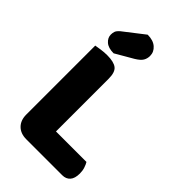

<svg xmlns="http://www.w3.org/2000/svg" viewBox="-253 -931 1020 1020"><g transform="rotate(45 256.5 -421.5)"><path d="M158 3Q115 3 90 -22Q65 -47 65 -90V-608Q77 -610 100 -613.5Q123 -617 146 -617Q196 -617 218 -600Q240 -583 240 -534V-138H469Q476 -127 482 -109Q488 -91 488 -70Q488 -33 472 -15Q456 3 428 3ZM221 -846Q263 -846 286.5 -825.5Q310 -805 310 -775Q310 -755 300.5 -739Q291 -723 263 -706L163 -648Q123 -648 102.5 -666Q82 -684 82 -708Q82 -720 85.5 -731Q89 -742 105 -756Z"/></g></svg>

Font: Baloo Paaji 2 ExtraBold
Style: Regular
Weight: 800
Designer: Shuchita Grover, Noopur Datye and Ek Type
Foundry: Ek Type
Version: Version 1.640;hotconv 1.0.111;makeotfexe 2.5.65597; ttfautoh